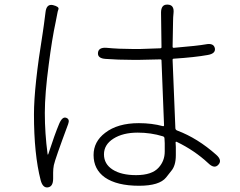

<svg xmlns="http://www.w3.org/2000/svg" viewBox="-20 -781 1040 831"><path d="M187 30Q165 33 156 -1Q127 -113 127 -286Q127 -406 165 -639Q168 -656 170 -674L177 -728Q181 -765 209 -759Q237 -752 233 -741Q229 -730 228 -722Q225 -704 221 -686Q205 -612 191 -502Q174 -375 174 -292Q174 -204 186 -114Q187 -109 189 -114Q217 -200 236 -245Q250 -278 267 -271Q283 -265 275 -244Q218 -91 213 -66Q210 -50 210 -34V-8Q210 27 187 30ZM582 23Q486 23 434 -13Q385 -48 385 -110Q385 -168 435 -206Q489 -248 581 -248Q637 -248 685 -235Q690 -234 690 -239L679 -519Q679 -524 674 -524L586 -522Q568 -522 550 -522Q491 -522 438 -526Q402 -528 404 -552Q406 -577 442 -574Q494 -569 552 -569Q570 -569 588 -569L674 -572Q679 -572 679 -577L677 -726Q677 -763 706 -761Q735 -760 731 -724Q729 -705 729 -688L727 -579Q727 -574 732 -574Q838 -583 870 -589Q905 -596 910 -572Q914 -549 879 -543Q824 -533 732 -527Q727 -527 727 -522L739 -227Q739 -219 747 -216Q835 -183 916 -111Q943 -87 925 -68Q908 -49 882 -74Q822 -130 745 -167Q740 -169 740 -164L741 -145Q741 -127 741 -109Q741 -64 721 -41Q710 -27 699 -13Q670 23 582 23ZM569 -23Q638 -23 667 -56Q693 -85 693 -125Q693 -143 693 -161L692 -181Q692 -189 685 -191Q633 -207 576 -207Q512 -207 471 -181Q430 -155 430 -113Q430 -71 467.5 -47Q505 -23 569 -23Z"/></svg>

Font: Resource Han Rounded JP Light
Style: Regular
Weight: 300
Designer: Cyano Hao (round all glyphs); Ryoko NISHIZUKA 西塚涼子 (kana, bopomofo & ideographs); Paul D. Hunt (Latin, Greek & Cyrillic)
Foundry: Cyano Hao
Version: 0.990